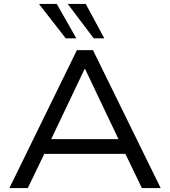

<svg xmlns="http://www.w3.org/2000/svg" viewBox="-20 -961 868 981"><path d="M28 0 373 -705H455L801 0H705L608 -201L654 -175H172L219 -201L122 0ZM412 -608 232 -230 204 -250H623L595 -230L415 -608ZM459 -765 326 -941H418L513 -765ZM316 -765 179 -941H270L370 -765Z"/></svg>

Font: Nunito Sans 10pt SemiExpanded
Style: Regular
Weight: 400
Width: 6
Designer: Vernon Adams
Foundry: Vernon Adams
Version: Version 3.101;gftools[0.9.27]